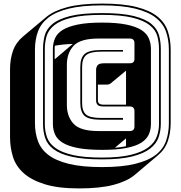

<svg xmlns="http://www.w3.org/2000/svg" viewBox="-20 -841 1007 1071"><path d="M731 135Q689 170 614 190Q539 210 420 210Q304 210 229 186.5Q154 163 111 124Q68 85 52 33Q36 -19 36 -75V-455Q36 -510 52 -556.5Q68 -603 108 -637L238 -746Q280 -781 355 -801Q430 -821 549 -821Q666 -821 741 -802Q816 -783 858 -749Q900 -715 916 -667.5Q932 -620 932 -564V-154Q932 -100 916 -53.5Q900 -7 860 26ZM922 -154V-564Q922 -619 906 -664.5Q890 -710 848.5 -742.5Q807 -775 734 -793Q661 -811 549 -811Q437 -811 364 -793Q291 -775 249.5 -742.5Q208 -710 191.5 -664.5Q175 -619 175 -564V-154Q175 -100 191.5 -54.5Q208 -9 249.5 23Q291 55 364 73Q437 91 549 91Q661 91 734 73Q807 55 848.5 23Q890 -9 906 -54.5Q922 -100 922 -154ZM877 -568V-150Q877 -112 865 -76Q853 -40 818 -12.5Q783 15 718.5 31.5Q654 48 549 48Q444 48 379 33Q314 18 279 -8.5Q244 -35 232 -71.5Q220 -108 220 -150V-568Q220 -607 229.5 -643Q239 -679 272.5 -707Q306 -735 371.5 -751.5Q437 -768 549 -768Q661 -768 726.5 -751.5Q792 -735 825 -707Q858 -679 867.5 -643Q877 -607 877 -568ZM549 38Q648 38 710.5 22.5Q773 7 807.5 -19Q842 -45 854.5 -79Q867 -113 867 -150V-568Q867 -605 857.5 -639.5Q848 -674 815 -700.5Q782 -727 718.5 -742.5Q655 -758 549 -758Q443 -758 379.5 -742.5Q316 -727 283 -700.5Q250 -674 240 -639.5Q230 -605 230 -568V-150Q230 -109 242.5 -74.5Q255 -40 290 -15Q325 10 387.5 24Q450 38 549 38ZM822 -150Q822 -118 810 -91Q798 -64 768 -45Q738 -26 684.5 -15.5Q631 -5 549 -5Q467 -5 413.5 -15.5Q360 -26 329.5 -45Q299 -64 287 -91Q275 -118 275 -150V-568Q275 -600 287 -627.5Q299 -655 329.5 -674Q360 -693 413.5 -704Q467 -715 549 -715Q631 -715 684.5 -704Q738 -693 768 -674Q798 -655 810 -627.5Q822 -600 822 -568ZM704 -110Q717 -110 723.5 -116.5Q730 -123 730 -136V-221Q730 -234 723.5 -240.5Q717 -247 704 -247H560Q532 -247 524 -256.5Q516 -266 516 -281V-452Q516 -465 524 -476.5Q532 -488 560 -488H704Q717 -488 723.5 -494Q730 -500 730 -513V-600Q730 -613 723.5 -619.5Q717 -626 704 -626H529Q428 -626 390.5 -585.5Q353 -545 353 -479V-256Q353 -191 390.5 -150.5Q428 -110 529 -110ZM285 -568V-510L386 -596Q357 -595 332 -592.5Q307 -590 286 -586Q285 -582 285 -577Q285 -572 285 -568ZM666 -173H545Q476 -173 452 -194.5Q428 -216 428 -267V-468Q428 -519 453 -540.5Q478 -562 545 -562H666V-553H545Q483 -553 460.5 -533.5Q438 -514 438 -468V-267Q438 -221 460 -202Q482 -183 545 -183H666ZM560 -257H683V-447L600 -378Q596 -374 589.5 -371.5Q583 -369 575 -369H526V-281Q526 -270 533 -263.5Q540 -257 560 -257ZM683 -41V-69L621 -17Q638 -18 653.5 -20.5Q669 -23 682 -25Q683 -29 683 -33Q683 -37 683 -41Z"/></svg>

Font: Bungee Shade
Style: Regular
Weight: 400
Designer: David Jonathan Ross
Foundry: David Jonathan Ross
Version: Version 1.000;PS 1.0;hotconv 1.0.72;makeotf.lib2.5.5900